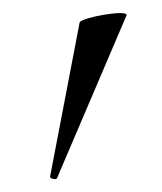

<svg xmlns="http://www.w3.org/2000/svg" viewBox="-20 -751 252 299"><path d="M69 -474 177 -727C181 -737 107 -724 104 -716L58 -476C57 -473 68 -470 69 -474Z"/></svg>

Font: Cormorant Infant Book
Style: Regular
Weight: 500
Designer: Christian Thalmann (Catharsis Fonts)
Version: Version 1.000;PS 002.000;hotconv 1.0.88;makeotf.lib2.5.64775